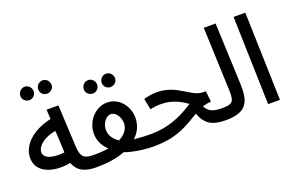

<svg xmlns="http://www.w3.org/2000/svg" viewBox="-95 -1110 2220 1464"><g transform="rotate(-20 1015.0 -377.5)"><path d="M173 -651C202 -651 226 -675 226 -704C226 -734 202 -760 173 -760C142 -760 118 -734 118 -704C118 -675 142 -651 173 -651ZM317 -651C347 -651 371 -675 371 -704C371 -734 347 -759 317 -759C287 -759 263 -734 263 -704C263 -675 287 -651 317 -651Z M478 5C515 5 535 -17 535 -45C535 -71 521 -91 487 -91C417 -91 387 -109 383 -200L366 -538H270L274 -461C134 -431 26 -345 26 -233C26 -111 165 -68 301 -95C328 -20 391 5 478 5ZM121 -245C121 -293 179 -347 278 -363L287 -186C218 -175 121 -187 121 -245Z M645 -533C674 -533 698 -557 698 -586C698 -616 674 -642 645 -642C614 -642 590 -616 590 -586C590 -557 614 -533 645 -533ZM789 -533C819 -533 843 -557 843 -586C843 -616 819 -641 789 -641C759 -641 735 -616 735 -586C735 -557 759 -533 789 -533Z M477 5C559 5 649 -6 709 -32H711C774 -10 865 5 946 5C984 5 1004 -17 1004 -45C1004 -71 989 -91 956 -91C919 -91 866 -93 818 -98C859 -136 886 -186 886 -250C886 -342 819 -432 721 -432C628 -432 546 -346 546 -242C546 -176 579 -130 612 -99C574 -93 529 -90 487 -91ZM642 -238C642 -290 678 -339 718 -339C759 -339 790 -285 790 -241C790 -192 757 -153 709 -129C672 -154 642 -190 642 -238Z M946 5C1147 5 1242 -70 1330 -121C1364 -18 1434 5 1528 5C1566 5 1586 -17 1586 -45C1586 -71 1572 -91 1538 -91C1464 -91 1426 -103 1399 -154C1421 -161 1444 -166 1469 -167L1459 -255H1437C1340 -255 1270 -376 1102 -376C1069 -376 1032 -370 998 -360L1016 -270C1048 -277 1070 -280 1103 -280C1185 -280 1249 -250 1309 -207C1199 -134 1089 -91 955 -91Z M1528 5C1707 5 1732 -78 1726 -224L1706 -715H1610L1629 -221C1633 -118 1630 -91 1537 -91Z M1872 0H1968L1947 -715H1852Z"/></g></svg>

Font: Noto Sans Arabic SemCond Med
Style: Regular
Weight: 500
Width: 4
Designer: Monotype Design Team, Nadine Chahine, Nizar Qandah and Khaled Hosny
Foundry: Monotype Imaging Inc.
Version: Version 2.012